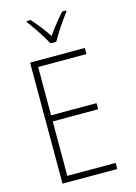

<svg xmlns="http://www.w3.org/2000/svg" viewBox="-139 -1021 777 1094"><g transform="rotate(-15 250.0 -474.0)"><path d="M230 -790H264C288 -835 332 -899 364 -941V-948H341C305 -908 275 -870 247 -829C220 -869 185 -915 154 -948H131V-941C161 -903 205 -836 230 -790ZM89 0H412V-36H127V-357H395V-393H127V-678H412V-714H89Z"/></g></svg>

Font: Noto Sans Mono ExtraCondensed ExtraLight
Style: Regular
Weight: 200
Width: 2
Designer: Monotype Design Team
Foundry: Monotype Imaging Inc.
Version: Version 2.014